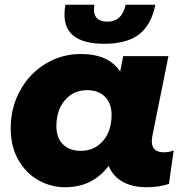

<svg xmlns="http://www.w3.org/2000/svg" viewBox="-20 -778 791 807"><path d="M710 -146 690 -5Q647 9 598 9Q535 9 494 -15Q453 -39 437 -81Q369 9 254 9Q194 9 141.5 -20.5Q89 -50 57 -106Q25 -162 25 -238Q25 -326 64.5 -397.5Q104 -469 171.5 -510Q239 -551 319 -551Q437 -551 485 -477L498 -542H688L620 -205Q618 -191 618 -185Q618 -138 668 -138Q694 -138 710 -146ZM449 -295Q449 -343 421.5 -371Q394 -399 346 -399Q289 -399 253 -357Q217 -315 217 -247Q217 -199 244.5 -171.5Q272 -144 320 -144Q377 -144 413 -186Q449 -228 449 -295ZM251 -716Q251 -738 255 -758H377Q375 -744 375 -737Q375 -712 389.5 -699.5Q404 -687 431 -687Q493 -687 508 -758H633Q616 -673 564.5 -633.5Q513 -594 419 -594Q251 -594 251 -716Z"/></svg>

Font: Montserrat Alternates ExtraBold
Style: Italic
Weight: 800
Italic angle: -11.3°
Designer: Julieta Ulanovsky
Foundry: Julieta Ulanovsky
Version: Version 7.200